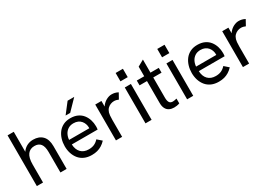

<svg xmlns="http://www.w3.org/2000/svg" viewBox="13 -1487 3212 2285"><g transform="rotate(-30 1619.5 -344.5)"><path d="M72 0V-697H157V-388L136 -380Q150 -418 175 -445Q200 -472 234 -486.5Q268 -501 308 -501Q389 -501 435 -453.5Q481 -406 481 -313V0H396V-282Q396 -357 368.5 -392.5Q341 -428 285 -428Q224 -428 190.5 -384.5Q157 -341 157 -246V0Z M827 8Q769 8 725.5 -11.5Q682 -31 653.5 -66Q625 -101 610.5 -146.5Q596 -192 596 -243Q596 -294 610 -340.5Q624 -387 651.5 -423Q679 -459 721 -480Q763 -501 819 -501Q876 -501 917.5 -481.5Q959 -462 985.5 -428Q1012 -394 1025 -352Q1038 -310 1038 -265Q1038 -261 1037.5 -246.5Q1037 -232 1035 -221H680Q683 -149 722 -109Q761 -69 828 -69Q871 -69 903 -83Q935 -97 963 -128L1022 -76Q995 -47 965 -28.5Q935 -10 901.5 -1Q868 8 827 8ZM954 -264Q956 -272 956.5 -280Q957 -288 957 -296Q957 -320 948.5 -344Q940 -368 923.5 -387.5Q907 -407 881.5 -418.5Q856 -430 821 -430Q778 -430 747 -410Q716 -390 699 -357Q682 -324 679 -284H982ZM788 -556 897 -697H988L851 -556Z M1159 0V-493H1244V-361L1222 -356Q1229 -400 1255.5 -432.5Q1282 -465 1317.5 -483Q1353 -501 1387 -501Q1410 -501 1431 -496Q1452 -491 1474 -479L1432 -403Q1420 -409 1403.5 -413Q1387 -417 1372 -417Q1348 -417 1324.5 -408Q1301 -399 1282 -380Q1263 -361 1253 -329Q1249 -315 1246.5 -292.5Q1244 -270 1244 -231V0Z M1565 0V-493H1649V0ZM1557 -582V-697H1657V-582Z M1956 8Q1921 8 1892.5 -5.5Q1864 -19 1848 -49Q1832 -79 1832 -126V-625L1918 -673V-148Q1918 -107 1931 -84.5Q1944 -62 1978 -62Q1988 -62 2002 -64.5Q2016 -67 2032 -71V-5Q2013 2 1993.5 5Q1974 8 1956 8ZM1730 -427V-493H2032V-427Z M2137 0V-493H2221V0ZM2129 -582V-697H2229V-582Z M2572 8Q2514 8 2470.5 -11.5Q2427 -31 2398.5 -66Q2370 -101 2355.5 -146.5Q2341 -192 2341 -243Q2341 -294 2355 -340.5Q2369 -387 2396.5 -423Q2424 -459 2466 -480Q2508 -501 2564 -501Q2621 -501 2662.5 -481.5Q2704 -462 2730.5 -428Q2757 -394 2770 -352Q2783 -310 2783 -265Q2783 -261 2782.5 -246.5Q2782 -232 2780 -221H2425Q2428 -149 2467 -109Q2506 -69 2573 -69Q2616 -69 2648 -83Q2680 -97 2708 -128L2767 -76Q2740 -47 2710 -28.5Q2680 -10 2646.5 -1Q2613 8 2572 8ZM2699 -264Q2701 -272 2701.5 -280Q2702 -288 2702 -296Q2702 -320 2693.5 -344Q2685 -368 2668.5 -387.5Q2652 -407 2626.5 -418.5Q2601 -430 2566 -430Q2523 -430 2492 -410Q2461 -390 2444 -357Q2427 -324 2424 -284H2727Z M2904 0V-493H2989V-361L2967 -356Q2974 -400 3000.5 -432.5Q3027 -465 3062.5 -483Q3098 -501 3132 -501Q3155 -501 3176 -496Q3197 -491 3219 -479L3177 -403Q3165 -409 3148.5 -413Q3132 -417 3117 -417Q3093 -417 3069.5 -408Q3046 -399 3027 -380Q3008 -361 2998 -329Q2994 -315 2991.5 -292.5Q2989 -270 2989 -231V0Z"/></g></svg>

Font: Hanken Grotesk
Style: Regular
Weight: 400
Designer: Alfredo Marco Pradil
Foundry: Hanken Design Co.
Version: Version 3.013